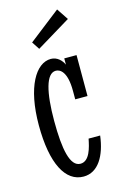

<svg xmlns="http://www.w3.org/2000/svg" viewBox="-107 -709 480 770"><g transform="rotate(-15 132.5 -324.5)"><path d="M240 -295V-465H189V-439C181 -457 163 -477 136 -477C74 -477 21 -391 21 -232C21 -72 67 13 142 13C203 13 238 -48 248 -129H200C193 -94 181 -40 143 -40C100 -40 85 -114 85 -233C85 -351 103 -426 143 -426C161 -426 189 -410 189 -330V-295ZM212 -662 81 -560 102 -528 244 -614Z"/></g></svg>

Font: Stint Ultra Condensed
Style: Regular
Weight: 400
Width: 1
Designer: Astigmatic (AOETI)
Foundry: Astigmatic (AOETI)
Version: Version 1.000